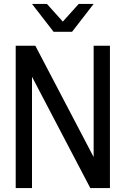

<svg xmlns="http://www.w3.org/2000/svg" viewBox="-20 -958 640 978"><path d="M143 0H60V-725H160L457 -158V-725H540V0H440L143 -567ZM300 -848 381 -938H457L347 -796H253L143 -938H219Z"/></svg>

Font: Edlo
Style: Regular
Weight: 400
Monospace: yes
Version: Version 0.01